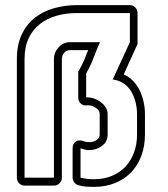

<svg xmlns="http://www.w3.org/2000/svg" viewBox="-20 -726 657 751"><path d="M488 -706Q500 -706 509 -697Q518 -688 518 -675V-554L464 -435Q486 -425 501.5 -408.5Q517 -392 527 -371Q537 -350 542 -326.5Q547 -303 547 -280V-200Q547 -155 533 -117Q519 -79 493 -52Q467 -25 430 -10Q393 5 347 5Q332 5 317.5 4Q303 3 289 -1Q278 -3 271 -12Q264 -21 264 -31V-146Q264 -163 275.5 -171.5Q287 -180 304 -175Q316 -170 330 -170Q345 -170 357.5 -178Q370 -186 370 -200V-280Q370 -295 353 -305.5Q336 -316 320 -314Q306 -312 296 -321Q286 -330 286 -345V-446Q297 -465 302.5 -476.5Q308 -488 311.5 -496Q315 -504 317 -511Q319 -518 324 -527V-528Q324 -529 324.5 -529Q325 -529 325 -530H254Q240 -530 231 -519.5Q222 -509 222 -495V-31Q222 -18 213 -9Q204 0 191 0H76Q64 0 55 -9Q46 -18 46 -31V-495Q46 -550 64.5 -590Q83 -630 115 -655.5Q147 -681 190 -693.5Q233 -706 281 -706ZM281 -675Q239 -675 201.5 -664.5Q164 -654 136 -632Q108 -610 92 -576Q76 -542 76 -495V-31H191V-495Q191 -521 209.5 -541Q228 -561 254 -561H371Q357 -529 345.5 -498.5Q334 -468 317 -439V-345Q330 -346 345 -341.5Q360 -337 372.5 -328Q385 -319 393 -306.5Q401 -294 401 -280V-200Q401 -171 378.5 -155Q356 -139 330 -139Q320 -139 311.5 -141Q303 -143 295 -146V-31Q319 -25 347 -25Q386 -25 417.5 -38Q449 -51 470.5 -74Q492 -97 504 -129Q516 -161 516 -200V-280Q516 -302 510.5 -325Q505 -348 494 -367Q483 -386 464.5 -399Q446 -412 421 -415L488 -561V-675Z"/></svg>

Font: Lichte PostBus
Style: Regular
Weight: 400
Designer: Peter Wiegel
Version: Version 1.001